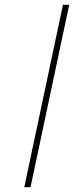

<svg xmlns="http://www.w3.org/2000/svg" viewBox="-20 -779 339 799"><path d="M81 0 242 -759H268L107 0Z"/></svg>

Font: Noto Sans SemiCondensed Thin
Style: Italic
Weight: 100
Width: 4
Italic angle: -12°
Designer: Monotype Design Team
Foundry: Monotype Imaging Inc.
Version: Version 2.013; ttfautohint (v1.8.4.7-5d5b)